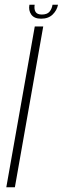

<svg xmlns="http://www.w3.org/2000/svg" viewBox="-20 -786 264 806"><path d="M6.5 0 126 -675H161.5L42.5 0ZM152.5 -707.5Q123.5 -707.5 111.2 -725Q99 -742.5 103.5 -766H125.5Q122.5 -747.5 129.2 -736.2Q136 -725 155.5 -725Q177.5 -725 187.5 -736.5Q197.5 -748 200.5 -766H223.5Q219 -742.5 201 -725Q183 -707.5 152.5 -707.5Z"/></svg>

Font: Anybody ExtraLight
Style: Italic
Weight: 200
Italic angle: -10°
Designer: Tyler Finck
Foundry: Etcetera Type Company
Version: Version 1.010; ttfautohint (v1.8.3) -l 8 -r 50 -G 200 -x 14 